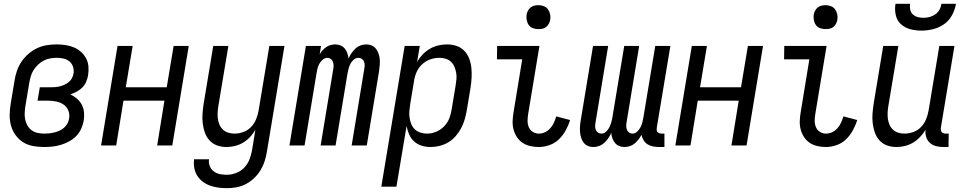

<svg xmlns="http://www.w3.org/2000/svg" viewBox="-20 -760 5040 1003"><path d="M212 8Q182 8 153.5 3Q125 -2 101.5 -16.5Q78 -31 61.5 -54Q45 -77 37.5 -104Q30 -131 30.5 -160.5Q31 -190 36 -219L56 -339Q60 -365 68.5 -390Q77 -415 92 -437.5Q107 -460 128.5 -478.5Q150 -497 174.5 -508.5Q199 -520 225 -524Q251 -528 276 -528Q300 -528 323 -524.5Q346 -521 366 -512.5Q386 -504 402.5 -489.5Q419 -475 429.5 -455.5Q440 -436 442 -413Q444 -390 440 -366Q437 -349 430 -332.5Q423 -316 410 -303Q397 -290 381 -281.5Q365 -273 348 -267Q366 -258 382 -244.5Q398 -231 407.5 -212.5Q417 -194 419 -172Q421 -150 417 -128Q413 -107 403.5 -86Q394 -65 377.5 -48.5Q361 -32 340.5 -21Q320 -10 298.5 -3.5Q277 3 255 5.5Q233 8 212 8ZM213 -62Q226 -62 239 -63.5Q252 -65 265.5 -68.5Q279 -72 292 -78Q305 -84 315.5 -93.5Q326 -103 332.5 -115.5Q339 -128 341 -141Q345 -163 337 -182.5Q329 -202 312.5 -213.5Q296 -225 275 -229.5Q254 -234 232 -234H176L188 -304H244Q256 -304 268.5 -305Q281 -306 293 -309Q305 -312 317 -317.5Q329 -323 339.5 -331.5Q350 -340 356 -352Q362 -364 364 -376Q367 -394 361.5 -411Q356 -428 343 -439Q330 -450 312.5 -454Q295 -458 277 -458Q260 -458 242.5 -455Q225 -452 208.5 -443.5Q192 -435 178.5 -422Q165 -409 155.5 -394Q146 -379 141 -362Q136 -345 133 -328L113 -208Q110 -190 109 -171.5Q108 -153 111.5 -136Q115 -119 123.5 -104Q132 -89 146 -79Q160 -69 177.5 -65.5Q195 -62 213 -62Z M508 0 594 -520H673L637 -304H851L887 -520H966L880 0H801L839 -234H625L587 0Z M1166 223Q1143 223 1120.5 220Q1098 217 1077 209.5Q1056 202 1039 189Q1022 176 1010.5 158Q999 140 995 118Q991 96 994 72H1072Q1069 91 1076 108Q1083 125 1097 135.5Q1111 146 1128.5 149.5Q1146 153 1165 153Q1189 153 1214 143.5Q1239 134 1257 114.5Q1275 95 1284 71Q1293 47 1297 23L1314 -82Q1303 -62 1286.5 -44.5Q1270 -27 1250 -15Q1230 -3 1207.5 2.5Q1185 8 1163 8Q1137 8 1113.5 -0.5Q1090 -9 1074 -27Q1058 -45 1050 -68Q1042 -91 1039 -116Q1036 -141 1038 -167Q1040 -193 1044 -219L1094 -520H1173L1121 -208Q1118 -191 1117 -174Q1116 -157 1118 -140.5Q1120 -124 1126.5 -109Q1133 -94 1144.5 -83Q1156 -72 1172 -67Q1188 -62 1205 -62Q1228 -62 1251.5 -70.5Q1275 -79 1292 -97Q1309 -115 1318 -137.5Q1327 -160 1331 -183L1387 -520H1466L1374 34Q1370 59 1362 83.5Q1354 108 1340.5 130Q1327 152 1307 171Q1287 190 1263.5 202Q1240 214 1215 218.5Q1190 223 1166 223Z M1492 0 1578 -520H1657L1650 -476Q1656 -487 1665 -497Q1674 -507 1684 -514Q1694 -521 1706.5 -524.5Q1719 -528 1731 -528Q1746 -528 1759 -522.5Q1772 -517 1781 -506.5Q1790 -496 1794.5 -482Q1799 -468 1801 -454Q1806 -468 1815.5 -481.5Q1825 -495 1836.5 -506Q1848 -517 1863 -522.5Q1878 -528 1893 -528Q1909 -528 1922.5 -522Q1936 -516 1944.5 -504.5Q1953 -493 1958 -478.5Q1963 -464 1964 -449Q1965 -434 1963.5 -418.5Q1962 -403 1960 -387L1896 0H1817L1883 -400Q1885 -410 1885 -420Q1885 -430 1881.5 -438.5Q1878 -447 1870 -452.5Q1862 -458 1852 -458Q1839 -458 1827.5 -448Q1816 -438 1810 -425.5Q1804 -413 1800.5 -400Q1797 -387 1795 -374L1733 0H1655L1721 -400Q1723 -410 1722.5 -420Q1722 -430 1718.5 -438.5Q1715 -447 1707.5 -452.5Q1700 -458 1690 -458Q1677 -458 1665.5 -448Q1654 -438 1647.5 -425.5Q1641 -413 1638 -400Q1635 -387 1633 -374L1571 0Z M1972 215 2094 -520H2173L2159 -437Q2171 -458 2188 -475.5Q2205 -493 2225.5 -505Q2246 -517 2269 -522.5Q2292 -528 2315 -528Q2341 -528 2365 -520Q2389 -512 2406 -494Q2423 -476 2431.5 -453Q2440 -430 2442.5 -404.5Q2445 -379 2443.5 -353Q2442 -327 2438 -301L2418 -181Q2414 -158 2407 -134.5Q2400 -111 2388.5 -89.5Q2377 -68 2360.5 -49Q2344 -30 2322.5 -17Q2301 -4 2277 2Q2253 8 2230 8Q2205 8 2182.5 1Q2160 -6 2143.5 -21Q2127 -36 2117.5 -57.5Q2108 -79 2104 -102L2051 215ZM2211 -62Q2235 -62 2259 -72Q2283 -82 2301 -101Q2319 -120 2328 -144Q2337 -168 2340 -192L2360 -312Q2363 -329 2364.5 -346.5Q2366 -364 2363 -380.5Q2360 -397 2353.5 -412Q2347 -427 2335 -438Q2323 -449 2307 -453.5Q2291 -458 2274 -458Q2251 -458 2227 -449.5Q2203 -441 2184.5 -423.5Q2166 -406 2156 -383Q2146 -360 2143 -337L2123 -217Q2120 -199 2118.5 -181Q2117 -163 2119.5 -145.5Q2122 -128 2128.5 -112Q2135 -96 2147 -84.5Q2159 -73 2176 -67.5Q2193 -62 2211 -62Z M2795 8Q2772 8 2750 3Q2728 -2 2710 -14Q2692 -26 2680 -44.5Q2668 -63 2662.5 -84.5Q2657 -106 2658 -129Q2659 -152 2663 -175L2708 -450H2576L2577 -520H2798L2739 -164Q2736 -146 2736 -128.5Q2736 -111 2742.5 -95.5Q2749 -80 2763.5 -71Q2778 -62 2795 -62Q2812 -62 2827.5 -69.5Q2843 -77 2855 -90.5Q2867 -104 2874 -120Q2881 -136 2886 -152L2958 -133Q2950 -106 2935.5 -79.5Q2921 -53 2900 -32.5Q2879 -12 2850.5 -2Q2822 8 2795 8ZM2792 -608Q2777 -608 2763.5 -613Q2750 -618 2742 -629.5Q2734 -641 2731.5 -655.5Q2729 -670 2731 -685Q2733 -695 2738.5 -705Q2744 -715 2752.5 -721.5Q2761 -728 2771.5 -730.5Q2782 -733 2793 -733Q2808 -733 2821.5 -727.5Q2835 -722 2843 -710.5Q2851 -699 2854 -684.5Q2857 -670 2854 -655Q2852 -645 2846.5 -635Q2841 -625 2832.5 -618.5Q2824 -612 2813.5 -610Q2803 -608 2792 -608Z M3080 8Q3064 8 3050.5 2Q3037 -4 3028.5 -15.5Q3020 -27 3015.5 -41.5Q3011 -56 3010 -71Q3009 -86 3010 -101.5Q3011 -117 3014 -133L3078 -520H3157L3091 -120Q3089 -110 3089 -100Q3089 -90 3092.5 -81.5Q3096 -73 3104 -67.5Q3112 -62 3122 -62Q3135 -62 3146 -72Q3157 -82 3163 -94.5Q3169 -107 3173 -120Q3177 -133 3179 -146L3241 -520H3319L3253 -120Q3251 -110 3251.5 -100Q3252 -90 3255.5 -81.5Q3259 -73 3266.5 -67.5Q3274 -62 3284 -62Q3297 -62 3308 -72Q3319 -82 3325.5 -94.5Q3332 -107 3335.5 -120Q3339 -133 3341 -146L3403 -520H3482L3411 -93Q3410 -86 3410.5 -80Q3411 -74 3415 -70Q3419 -66 3424.5 -64Q3430 -62 3436 -62H3451V8H3424Q3408 8 3392 5Q3376 2 3363 -6Q3350 -14 3342 -27.5Q3334 -41 3331 -56Q3325 -44 3316 -32Q3307 -20 3295.5 -10.5Q3284 -1 3270 3.5Q3256 8 3242 8Q3227 8 3214 2.5Q3201 -3 3192.5 -13.5Q3184 -24 3179 -38Q3174 -52 3173 -66Q3167 -52 3158 -38.5Q3149 -25 3137 -14Q3125 -3 3110 2.5Q3095 8 3080 8Z M3508 0 3594 -520H3673L3637 -304H3851L3887 -520H3966L3880 0H3801L3839 -234H3625L3587 0Z M4295 8Q4272 8 4250 3Q4228 -2 4210 -14Q4192 -26 4180 -44.5Q4168 -63 4162.5 -84.5Q4157 -106 4158 -129Q4159 -152 4163 -175L4208 -450H4076L4077 -520H4298L4239 -164Q4236 -146 4236 -128.5Q4236 -111 4242.5 -95.5Q4249 -80 4263.5 -71Q4278 -62 4295 -62Q4312 -62 4327.5 -69.5Q4343 -77 4355 -90.5Q4367 -104 4374 -120Q4381 -136 4386 -152L4458 -133Q4450 -106 4435.5 -79.5Q4421 -53 4400 -32.5Q4379 -12 4350.5 -2Q4322 8 4295 8ZM4292 -608Q4277 -608 4263.5 -613Q4250 -618 4242 -629.5Q4234 -641 4231.5 -655.5Q4229 -670 4231 -685Q4233 -695 4238.5 -705Q4244 -715 4252.5 -721.5Q4261 -728 4271.5 -730.5Q4282 -733 4293 -733Q4308 -733 4321.5 -727.5Q4335 -722 4343 -710.5Q4351 -699 4354 -684.5Q4357 -670 4354 -655Q4352 -645 4346.5 -635Q4341 -625 4332.5 -618.5Q4324 -612 4313.5 -610Q4303 -608 4292 -608Z M4663 8Q4637 8 4613.5 -0.5Q4590 -9 4574 -27Q4558 -45 4550 -68Q4542 -91 4539 -116Q4536 -141 4538 -167Q4540 -193 4544 -219L4594 -520H4673L4621 -208Q4618 -191 4617 -174Q4616 -157 4618 -140.5Q4620 -124 4626.5 -109Q4633 -94 4644.5 -83Q4656 -72 4672 -67Q4688 -62 4705 -62Q4728 -62 4751.5 -70.5Q4775 -79 4792 -97Q4809 -115 4818 -137.5Q4827 -160 4831 -183L4887 -520H4966L4895 -93Q4894 -86 4895 -80Q4896 -74 4899.5 -70Q4903 -66 4908.5 -64Q4914 -62 4921 -62H4936L4935 8H4909Q4889 8 4870.5 3.5Q4852 -1 4838 -13.5Q4824 -26 4818.5 -44Q4813 -62 4815 -82Q4803 -62 4786.5 -44.5Q4770 -27 4750 -15Q4730 -3 4707.5 2.5Q4685 8 4663 8ZM4793 -600Q4763 -600 4735 -607.5Q4707 -615 4686.5 -633.5Q4666 -652 4659.5 -681Q4653 -710 4658 -740H4734Q4732 -724 4735 -709.5Q4738 -695 4748.5 -685Q4759 -675 4773.5 -671Q4788 -667 4804 -667Q4820 -667 4835.5 -671Q4851 -675 4865.5 -685Q4880 -695 4888 -709.5Q4896 -724 4898 -740H4974Q4969 -710 4953.5 -681Q4938 -652 4911.5 -633.5Q4885 -615 4854 -607.5Q4823 -600 4793 -600Z"/></svg>

Font: Iosevka Curly
Style: Italic
Weight: 400
Italic angle: -9°
Monospace: yes
Designer: Belleve Invis
Foundry: Belleve Invis
Version: Version 22.1.2; ttfautohint (v1.8.4)